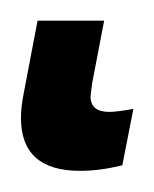

<svg xmlns="http://www.w3.org/2000/svg" viewBox="-34 42 149 186"><path d="M53.7 135.3Q53.7 150.4 71.8 150.4Q79.1 150.4 95.2 147.5L84.5 202.1Q63 207.5 43.5 207.5Q-13.7 207.5 -13.7 156.2Q-13.7 146 -11.2 133.3L2.4 62H66.9L55.2 123Z"/></svg>

Font: Cousine
Style: Italic
Weight: 400
Italic angle: -12°
Monospace: yes
Designer: Steve Matteson
Foundry: Monotype Imaging Inc.
Version: Version 1.21